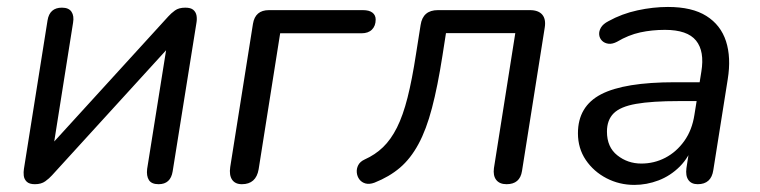

<svg xmlns="http://www.w3.org/2000/svg" viewBox="-20 -515 2152 544"><path d="M78.9 6.9Q63 6.9 55.7 -0.2Q48.4 -7.4 47.3 -17.5Q46.3 -27.6 47.8 -36.5L114.7 -457.3Q120.5 -493.3 155.5 -493.3Q174.9 -493.3 182.6 -481.6Q190.4 -470 187 -450.5L127.8 -77.1H99.9L456.9 -468.5Q464.7 -477.3 475.7 -485.3Q486.6 -493.3 505 -493.3Q520.4 -493.3 527.7 -487.1Q535 -480.8 536.8 -471Q538.5 -461.1 536.6 -450.3L469.2 -29.5Q463.4 6.9 429.4 6.9Q409.5 6.9 402 -4.7Q394.5 -16.4 396.9 -36.3L456.5 -409.7H484.4L127.4 -18.3Q119.6 -9.5 108.2 -1.3Q96.8 6.9 78.9 6.9Z M665.3 6.9Q646.3 6.9 637.6 -5.9Q628.9 -18.8 632.3 -41.7L696.7 -447.4Q703 -486.3 742 -486.3H1008.3Q1025.9 -486.3 1035.1 -479.3Q1044.4 -472.2 1044.4 -459.6Q1044.4 -441.6 1033.9 -431.2Q1023.5 -420.7 1004.5 -420.7H773.8L712.8 -35.3Q705.5 6.9 665.3 6.9Z M1415.3 6.9Q1395.5 6.9 1386 -5.2Q1376.6 -17.3 1379.5 -38.7L1440 -421.2H1243.6L1233.6 -357.1Q1220 -270 1203.9 -208.9Q1187.9 -147.8 1165.6 -106.7Q1143.4 -65.6 1113.2 -39.8Q1083 -14.1 1041.1 2.5Q1026.5 7.9 1015.5 4.8Q1004.6 1.7 998.2 -6.8Q991.9 -15.3 990.9 -26.3Q989.9 -37.2 995.1 -47.2Q1000.2 -57.1 1012.9 -63Q1043.2 -76.6 1065.3 -98Q1087.5 -119.4 1104.7 -153.5Q1121.8 -187.6 1134.7 -238.5Q1147.6 -289.4 1158.7 -361.9L1171.7 -444.1Q1178 -486.3 1220.7 -486.3H1481.6Q1505.4 -486.3 1516.4 -473.5Q1527.3 -460.6 1523.4 -436.8L1459 -30.4Q1453.2 6.9 1415.3 6.9Z M1777.2 8.9Q1734.9 8.9 1698.4 -10Q1662 -28.9 1639.7 -61.8Q1617.5 -94.8 1617.5 -137.3Q1617.5 -213.8 1683.2 -247.9Q1748.9 -282 1892.5 -282H1973L1964.7 -228.6H1903.8Q1826.8 -228.6 1782.2 -220.7Q1737.7 -212.9 1718.7 -193.9Q1699.7 -174.9 1699.7 -142.1Q1699.7 -98.1 1729.1 -74.9Q1758.4 -51.6 1797.2 -51.6Q1833.4 -51.6 1865 -68Q1896.5 -84.4 1918.8 -115.5Q1941 -146.6 1947.6 -190.1L1967.1 -311.7Q1976.7 -369.8 1952.1 -400.1Q1927.5 -430.4 1864.1 -430.4Q1827.3 -430.4 1794 -423.2Q1760.6 -415.9 1728.1 -396.6Q1714.9 -389.7 1703.9 -391.1Q1692.9 -392.5 1685.8 -399.5Q1678.7 -406.6 1677.7 -416.6Q1676.7 -426.6 1682.7 -436.9Q1688.8 -447.2 1703.9 -455Q1742.2 -476.2 1786.3 -485.7Q1830.5 -495.3 1872.6 -495.3Q1941 -495.3 1981.5 -469.7Q2022 -444.2 2037 -398.2Q2051.9 -352.1 2041.9 -290.3L2001.1 -33.3Q1995.3 6.9 1956.9 6.9Q1938.9 6.9 1930.5 -5Q1922 -16.9 1924.9 -38.7L1937.5 -119.8L1946.1 -110.4Q1932.7 -69.8 1906.1 -43.2Q1879.5 -16.7 1845.9 -3.9Q1812.3 8.9 1777.2 8.9Z"/></svg>

Font: Nunito Variable Extra Light
Style: Italic
Weight: 200
Italic angle: -9°
Designer: Vernon Adams
Foundry: Vernon Adams
Version: Version 3.602